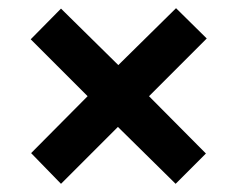

<svg xmlns="http://www.w3.org/2000/svg" viewBox="-20 -588 581 469"><path d="M410 -568 485 -494 344 -353 483 -213 409 -139 268 -278 129 -139 56 -214 194 -353 55 -492 129 -567 269 -429Z"/></svg>

Font: Noto Sans Lao Looped UI SmCd Bold
Style: Bold
Weight: 700
Width: 4
Designer: Mark Frömberg, Ben Mitchell
Foundry: The Fontpad Ltd
Version: Version 1.001